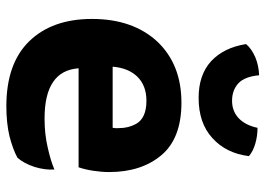

<svg xmlns="http://www.w3.org/2000/svg" viewBox="-133 -663 815 589"><g transform="rotate(90 274.5 -368.5)"><path d="M493.2 -202.1Q500 -221.7 503.9 -247.1Q507.8 -272.5 507.8 -295.9Q507.8 -394.5 456.1 -456.1Q404.3 -517.6 294.9 -517.6Q177.7 -517.6 107.4 -443.4Q38.1 -368.2 38.1 -243.2Q38.1 -121.1 106.4 -50.8Q174.8 19.5 305.7 19.5Q357.4 19.5 398.4 9.8Q439.5 -1 463.9 -14.6Q481.4 -34.2 492.2 -67.4Q502 -99.6 500 -127.9Q472.7 -116.2 432.6 -107.4Q391.6 -97.7 343.8 -97.7Q269.5 -97.7 231.4 -124Q193.4 -149.4 189.5 -202.1Q290 -202.1 493.2 -202.1ZM184.6 -306.6Q188.5 -354.5 214.8 -381.8Q242.2 -410.2 289.1 -410.2Q342.8 -410.2 360.4 -377.9Q373 -354.5 373 -326.2Q374 -317.4 372.1 -306.6Q309.6 -306.6 184.6 -306.6ZM210.9 -755.9Q181.6 -754.9 155.3 -744.1Q128.9 -732.4 115.2 -715.8Q126 -647.5 168 -608.4Q210 -570.3 280.3 -570.3Q357.4 -570.3 403.3 -612.3Q450.2 -654.3 459 -724.6Q444.3 -737.3 420.9 -744.1Q397.5 -751 372.1 -751Q364.3 -713.9 342.8 -693.4Q321.3 -672.9 289.1 -672.9Q256.8 -672.9 235.4 -692.4Q214.8 -711.9 210.9 -755.9Z"/></g></svg>

Font: cl
Style: Bold
Weight: 400
Designer: Mitja Miklavcic
Version: Version 7.504; 2011; Build 1021